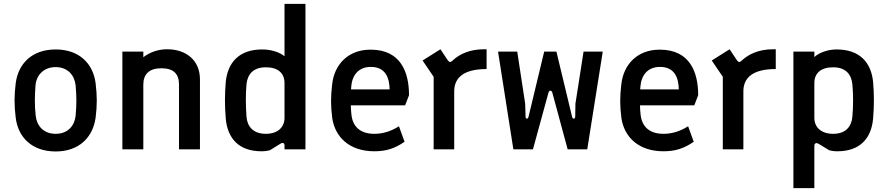

<svg xmlns="http://www.w3.org/2000/svg" viewBox="-20 -770 4581 990"><path d="M267 11C389 11 459 -63 473 -163C477 -195 479 -223 479 -251C479 -279 477 -308 473 -341C460 -442 389 -515 267 -515C144 -515 74 -441 61 -341C57 -308 55 -279 55 -251C55 -223 57 -195 61 -163C73 -63 144 11 267 11ZM267 -80C203 -80 169 -123 164 -174C158 -229 159 -272 163 -329C167 -380 203 -424 267 -424C331 -424 365 -380 370 -329C375 -271 375 -229 370 -174C365 -123 331 -80 267 -80Z M611 0H719V-334C719 -388 750 -418 812 -418C876 -418 903 -388 903 -334V0H1011V-361C1011 -459 940 -516 842 -516C791 -516 749 -498 719 -475V-504H611Z M1328 10C1347 10 1357 8 1371 5L1426 -29C1439 -37 1447 -32 1447 -20V0H1555V-750H1447V-480C1422 -501 1378 -515 1332 -515C1214 -515 1154 -449 1144 -347C1141 -311 1140 -283 1140 -253C1140 -225 1141 -196 1144 -159C1153 -56 1212 10 1328 10ZM1351 -80C1283 -80 1255 -120 1251 -168C1247 -224 1246 -281 1251 -336C1256 -385 1284 -423 1351 -423C1414 -423 1447 -392 1447 -342V-162C1447 -114 1412 -80 1351 -80Z M1910 10C1971 10 2015 -4 2066 -39L2037 -119C1998 -94 1956 -80 1910 -80C1837 -80 1798 -118 1792 -180C1790 -196 1789 -212 1789 -227H2069L2089 -279C2089 -397 2047 -514 1891 -514C1775 -514 1705 -438 1693 -338C1689 -305 1687 -277 1687 -249C1687 -221 1689 -194 1693 -162C1707 -64 1781 10 1910 10ZM1790 -309C1790 -314 1791 -318 1791 -322C1795 -380 1827 -425 1892 -425C1969 -425 1988 -367 1989 -309Z M2216 0H2322V-299C2322 -371 2373 -414 2489 -414V-516H2476C2402 -516 2349 -491 2314 -458C2304 -448 2297 -448 2289 -459L2251 -516L2159 -458L2216 -374Z M2627 0H2728L2808 -292C2812 -306 2824 -306 2828 -292L2907 0H3008L3088 -504H2989L2947 -235L2946 -168C2945 -155 2933 -155 2930 -167L2849 -504H2786L2705 -167C2702 -155 2690 -155 2690 -168L2688 -235L2647 -504H2548Z M3401 10C3462 10 3506 -4 3557 -39L3528 -119C3489 -94 3447 -80 3401 -80C3328 -80 3289 -118 3283 -180C3281 -196 3280 -212 3280 -227H3560L3580 -279C3580 -397 3538 -514 3382 -514C3266 -514 3196 -438 3184 -338C3180 -305 3178 -277 3178 -249C3178 -221 3180 -194 3184 -162C3198 -64 3272 10 3401 10ZM3281 -309C3281 -314 3282 -318 3282 -322C3286 -380 3318 -425 3383 -425C3460 -425 3479 -367 3480 -309Z M3707 0H3813V-299C3813 -371 3864 -414 3980 -414V-516H3967C3893 -516 3840 -491 3805 -458C3795 -448 3788 -448 3780 -459L3742 -516L3650 -458L3707 -374Z M4071 200H4179V-19C4179 -30 4188 -36 4200 -29L4256 5C4270 8 4279 10 4298 10C4414 10 4473 -56 4482 -159C4485 -196 4486 -225 4486 -253C4486 -283 4485 -311 4482 -347C4472 -449 4412 -515 4294 -515C4249 -515 4204 -499 4179 -476V-504H4071ZM4276 -80C4214 -80 4179 -114 4179 -162V-342C4179 -392 4212 -423 4276 -423C4342 -423 4370 -385 4375 -336C4380 -281 4380 -224 4375 -168C4371 -120 4343 -80 4276 -80Z"/></svg>

Font: Finlandica Medium
Style: Regular
Weight: 500
Designer: Niklas Ekholm, Juho Hiilivirta, Jaakko Suomalainen
Foundry: Helsinki Type Studio
Version: Version 2.000;Glyphs 3.2 (3202)